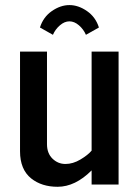

<svg xmlns="http://www.w3.org/2000/svg" viewBox="-20 -715 527 744"><path d="M363.3 -608.4 313 -580.1Q303.7 -601.6 285.9 -616.9Q268.1 -632.3 249 -632.3Q230 -632.3 212.2 -616.9Q194.3 -601.6 185.1 -580.1L134.8 -608.4Q147.5 -648.9 180.9 -672.1Q214.4 -695.3 249 -695.3Q283.7 -695.3 317.1 -672.1Q350.6 -648.9 363.3 -608.4ZM57.6 -128.9V-515.1H162.1V-156.2Q162.1 -121.1 183.3 -100.3Q204.6 -79.6 233.6 -79.6Q262.7 -79.6 291.7 -96.9Q320.8 -114.3 335 -131.3V-515.1H439.5V0H335V-54.7Q271.5 8.8 203.1 8.8Q141.6 8.8 101.1 -23.4Q57.6 -58.1 57.6 -128.9Z"/></svg>

Font: News Cycle
Style: Bold
Weight: 700
Version: Version 0.5.1